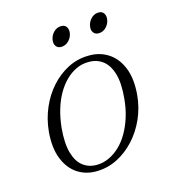

<svg xmlns="http://www.w3.org/2000/svg" viewBox="-117 -705 725 804"><g transform="rotate(-20 245.0 -302.5)"><path d="M306.5 -459Q355.5 -457 391.5 -430Q427.5 -403 443 -353.8Q458.5 -304.5 446.5 -235Q437 -181.5 411.8 -136Q386.5 -90.5 350.2 -57.2Q314 -24 270.8 -6.5Q227.5 11 181 8Q134 5.5 99.2 -21.2Q64.5 -48 49.2 -97.2Q34 -146.5 46 -216Q56 -270 80.5 -315.2Q105 -360.5 140.5 -393.8Q176 -427 218.5 -444.5Q261 -462 306.5 -459ZM188.5 -17Q215.5 -15 241.5 -24.2Q267.5 -33.5 291.2 -52.2Q315 -71 334.5 -98.8Q354 -126.5 368.5 -161.8Q383 -197 390.5 -239Q402.5 -304 393.8 -346.2Q385 -388.5 360.5 -410.2Q336 -432 299 -434Q272.5 -436 247.2 -426.8Q222 -417.5 199 -398.8Q176 -380 156.8 -352.5Q137.5 -325 123.5 -289.5Q109.5 -254 101.5 -212Q90 -147 98.2 -104.8Q106.5 -62.5 130.2 -41Q154 -19.5 188.5 -17ZM220 -532Q203 -532 195.5 -544Q188 -556 192.5 -573Q197 -590.5 210.8 -602.5Q224.5 -614.5 242 -614.5Q259.5 -614.5 266.8 -602.5Q274 -590.5 269.5 -573Q265 -556 251.2 -544Q237.5 -532 220 -532ZM387 -532Q370 -532 362.2 -544Q354.5 -556 359.5 -573Q364 -590.5 377.8 -602.5Q391.5 -614.5 408.5 -614.5Q426 -614.5 433.2 -602.5Q440.5 -590.5 436 -573Q431.5 -556 418 -544Q404.5 -532 387 -532Z"/></g></svg>

Font: Fraunces ExtraLight
Style: Italic
Weight: 250
Italic angle: -16°
Version: Version 1.000;[b76b70a41]